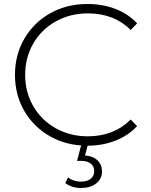

<svg xmlns="http://www.w3.org/2000/svg" viewBox="-20 -725 756 962"><path d="M418 5Q315 5 232.5 -41Q150 -87 102.5 -168Q55 -249 55 -350Q55 -451 102.5 -532Q150 -613 232.5 -659Q315 -705 418 -705Q494 -705 558 -680.5Q622 -656 667 -608L635 -575Q551 -658 420 -658Q332 -658 260 -618Q188 -578 147 -507.5Q106 -437 106 -350Q106 -263 147 -192.5Q188 -122 260 -82Q332 -42 420 -42Q550 -42 635 -126L667 -93Q622 -45 557.5 -20Q493 5 418 5ZM386 217Q339 217 307 192L321 164Q348 185 386 185Q416 185 434 171Q452 157 452 132Q452 109 435 95Q418 81 386 81H366L389 -6H422L406 54Q446 57 468.5 78.5Q491 100 491 134Q491 172 461.5 194.5Q432 217 386 217Z"/></svg>

Font: Hilab Light
Style: Regular
Weight: 300
Designer: Cristianderson Lima
Foundry: Cristianderson
Version: Version 1.0